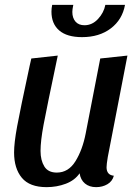

<svg xmlns="http://www.w3.org/2000/svg" viewBox="-20 -751 568 791"><path d="M419 -62Q419 -30 449 -27Q443 -4 422.5 8Q402 20 376 20Q348 20 330 5Q312 -10 308 -37Q288 -8 251 6Q214 20 172 20Q102 20 70 -18.5Q38 -57 38 -123Q38 -162 50.5 -230Q63 -298 102 -479Q105 -491 109 -510L218 -522Q172 -304 159.5 -237Q147 -170 147 -129Q147 -91 162.5 -65.5Q178 -40 214 -40Q262 -40 291 -87Q320 -134 333 -201L393 -510L505 -522L424 -104Q419 -74 419 -62ZM278 -702Q278 -677 291 -662Q304 -647 328 -647Q360 -647 384 -673Q408 -699 414 -731H495Q484 -670 436.5 -634Q389 -598 318 -598Q256 -598 224 -625.5Q192 -653 192 -703Q192 -716 195 -731H282Q278 -712 278 -702Z"/></svg>

Font: Sansita
Style: Italic
Weight: 400
Italic angle: -11°
Designer: Pablo Cosgaya
Foundry: Omnibus-Type
Version: Version 1.006